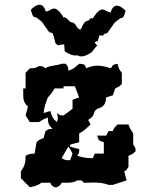

<svg xmlns="http://www.w3.org/2000/svg" viewBox="-20 -779 660 810"><path d="M510 -733C504 -718 504 -703 490 -703H489L464 -684C442 -653 432 -637 429 -637C428 -637 428 -637 428 -639C417 -635 416 -632 416 -630V-629C416 -628 401 -631 399 -629C393 -607 393 -605 391 -605H389C387 -605 385 -604 379 -599C379 -599 392 -585 391 -585C389 -585 387 -584 385 -582L367 -559C349 -546 334 -541 323 -541C316 -541 310 -543 306 -546C303 -545 300 -545 297 -545C286 -545 271 -550 253 -563L251 -591C249 -593 231 -589 229 -589C228 -589 226 -588 225 -587C208 -603 217 -588 206 -628C204 -630 204 -632 204 -633V-634C204 -636 203 -639 192 -643C192 -641 192 -641 191 -641C188 -641 178 -657 156 -688L131 -707C130 -707 131 -706 130 -706C116 -706 116 -722 110 -737C114 -743 132 -759 147 -759C158 -759 167 -751 173 -731H175C187 -731 196 -743 208 -743C218 -743 231 -734 249 -704C250 -706 251 -706 253 -706C261 -706 274 -685 281 -685C296 -685 304 -666 308 -659L309 -660C311 -658 315 -657 317 -653C318 -655 319 -656 320 -657L321 -655C325 -662 334 -691 349 -691C357 -691 364 -711 371 -700C389 -730 402 -739 412 -739C424 -739 433 -727 445 -727H447C453 -747 462 -755 473 -755C488 -755 506 -739 510 -733ZM344 -150 352 -141ZM268 -160C277 -151 279 -143 286 -131L276 -103C257 -103 256 -103 240 -112ZM248 -406 258 -396ZM248 -415H296L314 -368L286 -358V-320L248 -292C231 -292 234 -293 220 -302C223 -292 224 -286 224 -281C224 -276 223 -272 220 -264C203 -278 199 -289 192 -311L164 -302C166 -327 173 -345 182 -368C195 -382 201 -390 210 -406H248ZM240 -510C218 -501 189 -504 172 -491C158 -500 161 -500 144 -500C128 -491 124 -491 106 -491L88 -472V-406H78V-379C78 -360 81 -343 98 -330L88 -292L106 -264H144C158 -273 166 -278 182 -283C182 -259 185 -252 202 -235C185 -235 186 -235 172 -226L164 -197L144 -188L134 -179L126 -131C107 -130 104 -130 88 -122C88 -93 85 -80 68 -56V-27L106 11C125 7 140 4 154 -8H192C198 3 195 2 210 11H220C235 2 234 3 240 -8H264C279 -8 294 -10 306 -18H324L334 -8C348 -8 361 -9 374 -9C396 -9 418 -7 438 1H456L514 -18L504 -56C515 -62 512 -60 522 -75V-122C535 -126 541 -130 552 -141C552 -158 551 -155 542 -169V-216C533 -230 527 -238 522 -254H476C465 -243 460 -239 456 -226H438L428 -207H390C397 -185 396 -186 418 -179V-131H380L372 -112H362C341 -112 325 -116 306 -122C315 -136 314 -133 314 -150L276 -160V-169L314 -179V-216C333 -225 346 -239 362 -254L352 -273C371 -286 373 -289 380 -311L390 -320C418 -328 425 -338 428 -368L456 -377L466 -406L484 -415L494 -425V-472C482 -487 480 -491 476 -510C457 -506 457 -507 448 -491C425 -498 407 -502 390 -502C376 -502 362 -499 344 -491C336 -510 335 -508 314 -510C295 -494 290 -487 268 -481C268 -498 267 -496 258 -510Z"/></svg>

Font: GNUTypewriter
Style: Standard
Weight: 400
Version: Version 001.000